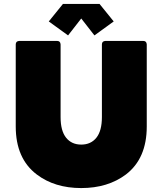

<svg xmlns="http://www.w3.org/2000/svg" viewBox="-20 -942 826 976"><path d="M393 14Q258 14 167 -55Q60 -136 60 -299V-716Q60 -733 78 -734H270Q287 -734 288 -716V-347Q288 -277 316 -242Q344 -207 393 -207Q442 -207 470 -242Q498 -277 498 -347V-716Q498 -733 516 -734H708Q725 -734 726 -716V-299Q726 -136 620 -55Q528 14 393 14ZM460 -762 393 -848 326 -762 228 -833 300 -922H486L558 -833Z"/></svg>

Font: YamahaIndonesia935. App Black
Style: Regular
Weight: 900
Designer: Dalton Maag Ltd
Foundry: Dalton Maag Ltd
Version: Version 1.002; January 01, 2024; Regular/Italic